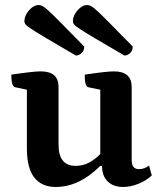

<svg xmlns="http://www.w3.org/2000/svg" viewBox="-20 -732 646 764"><path d="M202 12Q146 12 116.5 -25.5Q87 -63 87 -142V-375L40 -385Q25 -388 25 -435Q112 -448 142 -448Q213 -448 213 -386V-156Q213 -72 281 -72Q312 -72 337 -86.5Q362 -101 379 -119V-375L331 -385Q317 -388 317 -435Q404 -448 433 -448Q504 -448 504 -386V-94Q504 -59 533 -59Q555 -59 573 -73L584 -34Q562 -13 530.5 -0.5Q499 12 470 12Q431 12 408.5 -10Q386 -32 386 -72H379Q295 12 202 12ZM282 -511Q208 -554 166 -579Q124 -604 105 -616.5Q86 -629 81.5 -635Q77 -641 77 -647Q77 -670 95.5 -691Q114 -712 134 -712Q141 -712 149 -708Q157 -704 173.5 -689Q190 -674 223 -640.5Q256 -607 315 -547Q315 -530 304.5 -520.5Q294 -511 282 -511ZM475 -511Q401 -554 359 -579Q317 -604 298 -616.5Q279 -629 274.5 -635Q270 -641 270 -647Q270 -670 288.5 -691Q307 -712 327 -712Q334 -712 342 -708Q350 -704 366.5 -689Q383 -674 416 -640.5Q449 -607 508 -547Q508 -530 497.5 -520.5Q487 -511 475 -511Z"/></svg>

Font: Petrona
Style: Bold
Weight: 700
Designer: Ringo R. Seeber
Foundry: Ringo R. Seeber
Version: Version 2.001; ttfautohint (v1.8.3)